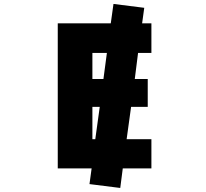

<svg xmlns="http://www.w3.org/2000/svg" viewBox="-20 -849 1040 969"><path d="M460.9 -146.5 483.4 -309.6H446.3V-146.5ZM676.8 -582 660.2 -450.2H725.6V-309.6H641.6L619.1 -146.5H744.1V1H599.6L586.9 99.6L431.6 80.1L442.4 1H271.5V-731.4H539.1L552.7 -829.1L708 -809.6L697.3 -731.4H744.1V-582ZM446.3 -582V-450.2H502L519.5 -582Z"/></svg>

Font: GenEi Gothic M Heavy
Style: Regular
Weight: 800
Designer: o_tamon (Modified); [Source Han Sans]
Ryoko NISHIZUKA  (kana & ideographs); Paul D. Hunt (Latin, Greek & Cyrillic); Wenl
Version: Version 1.1a;Original Version 1.004